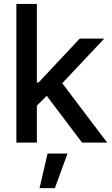

<svg xmlns="http://www.w3.org/2000/svg" viewBox="-20 -727 570 979"><path d="M63.5 -707H168V-306.6H176.8L386.7 -530.3H511.7L297.4 -302.7L526.4 0H398.4L218.3 -238.3L168 -188.5V0H63.5ZM222.7 55.7H324.2L259.8 232.4H181.6Z"/></svg>

Font: WEMIX Pretendard Medium
Style: Regular
Weight: 500
Designer: Base glyphs from Inter by Rasmus Andersson; Hangeul glyphs from Noto Sans CJK(Source Han Sans) by Jang Soo-young and Kan
Foundry: Kil Hyung-jin
Version: Version 1.000